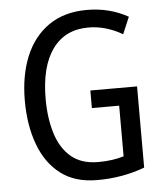

<svg xmlns="http://www.w3.org/2000/svg" viewBox="-53 -770 705 827"><g transform="rotate(-5 300.0 -357.0)"><path d="M338 -377H540V-26Q492 -8 441 1Q390 10 334 10Q239 10 177 -37Q115 -84 84 -167.5Q53 -251 53 -358Q53 -466 87 -548.5Q121 -631 188 -677.5Q255 -724 353 -724Q403 -724 447.5 -712.5Q492 -701 531 -679L500 -606Q466 -626 429 -637Q392 -648 353 -648Q252 -648 197.5 -572.5Q143 -497 143 -357Q143 -274 163.5 -208Q184 -142 228.5 -104.5Q273 -67 345 -67Q378 -67 405.5 -71Q433 -75 456 -82V-301H338Z"/></g></svg>

Font: Noto Sans Tamil Condensed
Style: Regular
Weight: 400
Width: 3
Designer: Jelle Bosma - Monotype Design Team
Foundry: Monotype Imaging Inc.
Version: Version 2.004; ttfautohint (v1.8.4.7-5d5b)